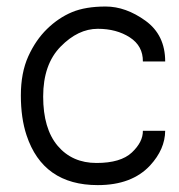

<svg xmlns="http://www.w3.org/2000/svg" viewBox="-20 -547 540 580"><path d="M411.6 -361.3Q412.1 -408.2 372.1 -434.1Q332 -460 275.4 -460Q215.8 -460 163.1 -406.2Q110.4 -352.5 110.4 -255.4Q110.4 -158.2 154.3 -106.4Q198.2 -54.7 271.5 -54.7Q344.7 -54.7 378.4 -86.4Q412.1 -118.2 411.6 -151.9H479Q478.5 -96.2 433.6 -47.4Q378.4 12.2 275.4 12.2Q109.9 12.2 60.1 -138.7Q43 -190.4 43 -258.8Q43 -327.1 65.4 -376.7Q87.9 -426.3 122.3 -459.7Q156.7 -493.2 197.5 -510.3Q238.3 -527.3 299.1 -527.3Q359.9 -527.3 419.4 -484.4Q479 -441.4 479 -361.3Z"/></svg>

Font: AnjaliOldLipi
Style: Regular
Weight: 400
Designer: Kevin & Siji
Foundry: Core : Kevin & Siji
Modification : Hiran Venugopalan
Opentype mlm2 support: Rajeesh Nambiar
New Feature Table : Santhosh
Version: Version 7.1.0+20221109